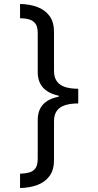

<svg xmlns="http://www.w3.org/2000/svg" viewBox="-20 -812 495 967"><path d="M374 -291Q334 -291 307 -282Q280 -273 266 -253.5Q252 -234 252 -201V-6Q252 44 229.5 74.5Q207 105 168.5 119.5Q130 134 81 135V63Q109 62 129 56Q149 50 159.5 34Q170 18 170 -13V-206Q170 -257 197 -286Q224 -315 276 -325V-330Q224 -341 197 -370.5Q170 -400 170 -450V-645Q170 -676 159.5 -691.5Q149 -707 129 -713.5Q109 -720 81 -720V-792Q130 -791 168.5 -776.5Q207 -762 229.5 -731.5Q252 -701 252 -651V-455Q252 -423 266 -403Q280 -383 307 -374Q334 -365 374 -365Z"/></svg>

Font: hexoriya15
Style: Book
Weight: 400
Designer: Jelle Bosma - Monotype Design Team
Foundry: Monotype Imaging Inc.
Version: Version 2.003